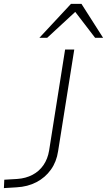

<svg xmlns="http://www.w3.org/2000/svg" viewBox="-61 -959 549 985"><path d="M-41 6 -39 -37 28 -41Q71 -44 105.5 -62Q140 -80 162 -112Q184 -144 191 -187L273 -705H320L237 -183Q229 -129 200 -88.5Q171 -48 126 -24.5Q81 -1 24 2ZM141 -765 303 -939H357L468 -765H427L325 -898L181 -765Z"/></svg>

Font: Nunito Sans 10pt SemiExpanded ExtraLight
Style: Italic
Weight: 250
Width: 6
Italic angle: -9°
Designer: Vernon Adams
Foundry: Vernon Adams
Version: Version 3.101;gftools[0.9.27]